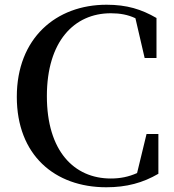

<svg xmlns="http://www.w3.org/2000/svg" viewBox="-20 -773 737 811"><path d="M429 18C515 18 584 -1 649 -39V-207H599L559 -42C523 -26 488 -19 448 -19C293 -19 178 -135 178 -367C178 -598 293 -717 448 -717C487 -717 520 -711 552 -696L591 -528H641V-697C577 -734 516 -753 430 -753C217 -753 51 -612 51 -364C51 -118 211 18 429 18Z"/></svg>

Font: Noto Serif CJK JP SemiBold
Style: Regular
Weight: 600
Designer: Ryoko NISHIZUKA 西塚涼子 (kana & ideographs); Frank Grießhammer (Latin, Greek & Cyrillic); Wenlong ZHANG 张文龙 (bopomofo); San
Foundry: Adobe
Version: Version 2.001;hotconv 1.1.0;makeotfexe 2.6.0